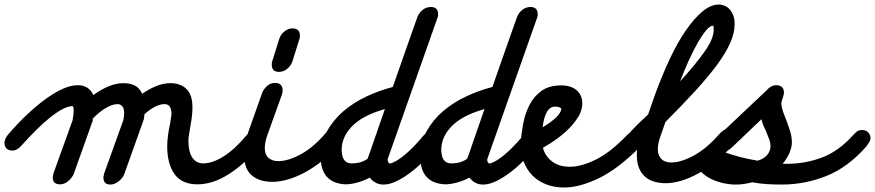

<svg xmlns="http://www.w3.org/2000/svg" viewBox="-66 -773 3883 852"><path d="M174 -3Q173 -1 171.5 1Q170 3 169 8Q170 2 174 -3ZM32 -130Q11 -105 -10 -105Q-46 -105 -46 -140Q-46 -155 -31 -175Q11 -224 54 -264.5Q97 -305 137 -334Q177 -363 213 -379Q249 -395 279 -395Q305 -395 322.5 -383Q340 -371 348 -351Q382 -376 416 -390Q450 -404 482 -404Q511 -404 532 -393.5Q553 -383 565 -357Q597 -379 628.5 -391.5Q660 -404 690 -404Q735 -404 761.5 -378Q788 -352 788 -297Q788 -277 785.5 -255.5Q783 -234 779 -214Q776 -195 773 -177.5Q770 -160 770 -150Q770 -99 787.5 -73.5Q805 -48 835 -48Q878 -48 928.5 -80.5Q979 -113 1030 -175Q1051 -200 1073 -200Q1090 -200 1100 -191.5Q1110 -183 1110 -165Q1110 -152 1094 -130Q1022 -47 950.5 -1Q879 45 810 45Q741 45 708.5 -0.5Q676 -46 676 -124Q676 -169 691 -235H690Q695 -260 695 -269Q695 -288 687.5 -299.5Q680 -311 665 -311Q644 -311 621 -299Q598 -287 575 -266Q574 -261 574 -256.5Q574 -252 573 -248Q573 -247 572.5 -246.5Q572 -246 572 -245V-243L485 1Q478 18 460 32Q442 46 424 46Q393 46 393 15Q393 13 393 11Q393 9 395 4V0L481 -239Q483 -248 484 -257Q485 -266 485 -271Q485 -292 476.5 -301.5Q468 -311 456 -311Q433 -311 404 -294Q375 -277 346 -247Q345 -245 345.5 -243Q346 -241 346 -239L260 2Q250 20 234.5 32.5Q219 45 200 45Q168 45 168 14Q168 11 169 8Q169 1 171 -3L256 -239Q261 -267 261 -282Q261 -302 255 -302Q237 -302 212 -289Q187 -276 158 -253Q129 -230 97 -198.5Q65 -167 32 -130Z M1379 -183Q1399 -206 1423 -206Q1458 -206 1458 -171Q1458 -155 1443 -136Q1406 -93 1366 -61Q1326 -29 1287 -8Q1248 13 1211 23.5Q1174 34 1143 34Q1086 34 1051.5 5.5Q1017 -23 1017 -90Q1017 -133 1035 -183L1034 -182Q1050 -227 1065.5 -271Q1081 -315 1097 -360Q1103 -376 1118 -390.5Q1133 -405 1155 -405Q1188 -405 1188 -372Q1188 -367 1187.5 -363Q1187 -359 1184 -353L1186 -356Q1170 -311 1154 -267Q1138 -223 1122 -178Q1109 -143 1109 -116Q1109 -87 1125.5 -72.5Q1142 -58 1169 -58Q1213 -58 1269 -88.5Q1325 -119 1379 -182ZM1173 -600V-599Q1178 -618 1195 -632.5Q1212 -647 1232 -647Q1265 -647 1265 -614Q1265 -612 1264.5 -609.5Q1264 -607 1264 -604L1232 -502Q1226 -482 1209 -468Q1192 -454 1172 -454Q1140 -454 1140 -486Q1140 -490 1140.5 -494.5Q1141 -499 1144 -505L1142 -501Z M1812 -170Q1833 -195 1856 -195Q1892 -195 1892 -161Q1892 -145 1877 -127Q1849 -94 1818 -62.5Q1787 -31 1755 -7Q1723 17 1692.5 31.5Q1662 46 1636 46Q1616 46 1600.5 37.5Q1585 29 1575 15Q1549 29 1520 37Q1491 45 1466 45Q1357 39 1357 -78Q1357 -140 1385 -190.5Q1413 -241 1458 -279.5Q1503 -318 1560.5 -345Q1618 -372 1677 -387Q1704 -465 1731.5 -542.5Q1759 -620 1786 -697Q1794 -717 1810 -729.5Q1826 -742 1846 -742Q1878 -742 1878 -710Q1878 -708 1878 -704Q1878 -700 1876 -696L1655 -69Q1654 -67 1654 -64Q1654 -57 1657 -53Q1660 -49 1663 -47Q1691 -53 1731 -86.5Q1771 -120 1812 -170ZM1567 -73 1642 -289Q1602 -278 1567 -261.5Q1532 -245 1506 -222Q1480 -199 1465 -170Q1450 -141 1450 -105Q1452 -73 1463.5 -60.5Q1475 -48 1494 -48Q1524 -48 1544.5 -57Q1565 -66 1567 -72Z M2254 -170Q2275 -195 2298 -195Q2334 -195 2334 -161Q2334 -145 2319 -127Q2291 -94 2260 -62.5Q2229 -31 2197 -7Q2165 17 2134.5 31.5Q2104 46 2078 46Q2058 46 2042.5 37.5Q2027 29 2017 15Q1991 29 1962 37Q1933 45 1908 45Q1799 39 1799 -78Q1799 -140 1827 -190.5Q1855 -241 1900 -279.5Q1945 -318 2002.5 -345Q2060 -372 2119 -387Q2146 -465 2173.5 -542.5Q2201 -620 2228 -697Q2236 -717 2252 -729.5Q2268 -742 2288 -742Q2320 -742 2320 -710Q2320 -708 2320 -704Q2320 -700 2318 -696L2097 -69Q2096 -67 2096 -64Q2096 -57 2099 -53Q2102 -49 2105 -47Q2133 -53 2173 -86.5Q2213 -120 2254 -170ZM2009 -73 2084 -289Q2044 -278 2009 -261.5Q1974 -245 1948 -222Q1922 -199 1907 -170Q1892 -141 1892 -105Q1894 -73 1905.5 -60.5Q1917 -48 1936 -48Q1966 -48 1986.5 -57Q2007 -66 2009 -72Z M2301 -186Q2312 -192 2322 -197.5Q2332 -203 2342 -208Q2340 -197 2339.5 -185Q2339 -173 2338 -162ZM2398 -300Q2384 -300 2374.5 -292.5Q2365 -285 2358.5 -272Q2352 -259 2348 -242.5Q2344 -226 2342 -208Q2422 -257 2425 -290Q2423 -295 2415 -297.5Q2407 -300 2398 -300ZM2498 -252Q2480 -221 2442 -186.5Q2404 -152 2343 -117Q2354 -79 2384.5 -56Q2415 -33 2463 -33Q2513 -33 2577.5 -64.5Q2642 -96 2717 -174Q2738 -195 2756 -195Q2773 -195 2783 -183Q2793 -171 2793 -159Q2793 -140 2773 -120Q2675 -22 2590 18.5Q2505 59 2438 59Q2392 59 2356 44.5Q2320 30 2295 4Q2270 -22 2257 -58Q2244 -94 2244 -137Q2247 -178 2255.5 -223.5Q2264 -269 2283.5 -307Q2303 -345 2336.5 -369.5Q2370 -394 2424 -394Q2469 -394 2493.5 -372Q2518 -350 2518 -314Q2518 -300 2513.5 -284.5Q2509 -269 2499 -252Z M3124 -176Q3145 -201 3166 -201Q3183 -201 3193 -192.5Q3203 -184 3203 -166Q3203 -153 3187 -131Q3151 -89 3111.5 -57Q3072 -25 3033 -3.5Q2994 18 2957 29Q2920 40 2888 40Q2862 40 2838.5 33.5Q2815 27 2797.5 12Q2780 -3 2770 -26.5Q2760 -50 2760 -83Q2760 -90 2760 -97.5Q2760 -105 2762 -113Q2749 -105 2739 -105Q2704 -105 2704 -141Q2704 -151 2715 -166.5Q2726 -182 2742 -199Q2758 -216 2776.5 -233.5Q2795 -251 2810 -265Q2818 -287 2825.5 -309.5Q2833 -332 2841 -354Q2871 -436 2905 -509Q2939 -582 2976 -636Q3013 -690 3050.5 -721.5Q3088 -753 3124 -753Q3133 -753 3145.5 -749Q3158 -745 3168.5 -735Q3179 -725 3186.5 -708Q3194 -691 3194 -666Q3194 -628 3175 -584Q3156 -540 3117.5 -487.5Q3079 -435 3021.5 -372Q2964 -309 2887 -232L2866 -172Q2853 -137 2853 -110Q2853 -85 2868 -68.5Q2883 -52 2913 -52Q2956 -52 3013 -83Q3070 -114 3124 -176ZM2912 -300 2870 -325Q2893 -348 2913 -370Q2933 -392 2952 -412Q2947 -397 2941 -381.5Q2935 -366 2930 -351ZM3098 -659Q3085 -659 3068 -639Q3051 -619 3031.5 -585.5Q3012 -552 2991.5 -507Q2971 -462 2952 -412Q3023 -490 3062 -546Q3101 -602 3101 -640Q3101 -648 3100.5 -653.5Q3100 -659 3098 -659Z M3126 -105H3127ZM3332 -193Q3326 -205 3321 -217.5Q3316 -230 3313 -244L3181 -118Q3161 -100 3143 -100H3142Q3216 -73 3296 -60Q3323 -68 3338 -85Q3353 -102 3353 -124Q3353 -139 3346.5 -157Q3340 -175 3332 -194ZM3126 -105Q3118 -110 3113 -119Q3108 -128 3108 -136Q3108 -156 3129 -177L3340 -376H3339Q3358 -395 3378 -395Q3413 -395 3413 -360Q3412 -355 3411 -351Q3410 -347 3409 -343Q3408 -339 3407 -337Q3405 -331 3403 -325Q3401 -319 3401 -316Q3401 -302 3406.5 -284.5Q3412 -267 3420 -248Q3430 -222 3439 -194.5Q3448 -167 3448 -141Q3448 -120 3437 -94.5Q3426 -69 3407 -46H3424Q3507 -46 3581.5 -74Q3656 -102 3718 -172V-171Q3729 -184 3737.5 -190Q3746 -196 3760 -196Q3777 -196 3787 -185Q3797 -174 3797 -161Q3797 -152 3792.5 -144Q3788 -136 3780 -125Q3698 -31 3602 7.5Q3506 46 3403 46Q3369 46 3337 44Q3305 42 3272 36Q3252 41 3234 43.5Q3216 46 3199 46Q3170 46 3138.5 38.5Q3107 31 3081 16.5Q3055 2 3038.5 -18Q3022 -38 3022 -62Q3022 -70 3027.5 -80Q3033 -90 3041.5 -99Q3050 -108 3060.5 -114.5Q3071 -121 3081 -121Q3082 -121 3084.5 -120.5Q3087 -120 3090 -120Z"/></svg>

Font: Discipuli Britannica Bold
Style: Regular
Weight: 700
Designer: Peter Wiegel
Foundry: Peter Wiegel
Version: Version 0.001 2009